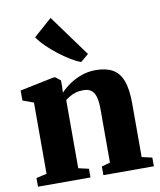

<svg xmlns="http://www.w3.org/2000/svg" viewBox="-93 -929 835 1002"><g transform="rotate(-10 325.0 -428.0)"><path d="M82 -58.5V-436L24.5 -457V-510L203.5 -547H214L241 -525.5V-489L239.5 -460.5Q259.5 -482 288 -501.8Q316.5 -521.5 352 -534.2Q387.5 -547 427.5 -547Q482.5 -547 517.5 -527.2Q552.5 -507.5 569.2 -462.8Q586 -418 586 -343.5V-58.5L640.5 -46V0H373V-46L418 -58.5V-340.5Q418 -381.5 410.8 -406.8Q403.5 -432 387.8 -443.5Q372 -455 346 -455Q323.5 -455 305.5 -449.5Q287.5 -444 273.8 -435.8Q260 -427.5 250 -419.5V-58.5L304.5 -46V0H26.5V-46ZM361 -602Q337.5 -610 307.2 -628.5Q277 -647 246 -671Q215 -695 188.8 -721Q162.5 -747 147 -770.5L244 -856L403.5 -637L362 -602Z"/></g></svg>

Font: Merriweather 72pt Black
Style: Regular
Weight: 900
Version: Version 2.100